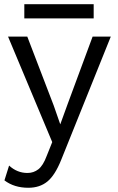

<svg xmlns="http://www.w3.org/2000/svg" viewBox="-20 -673 556 908"><path d="M423 -653V-586H95V-653ZM504 -500 269 84Q240 156 204 185.5Q168 215 114 215Q47 215 1 180L23 110Q61 145 110 145Q139 145 161.5 127.5Q184 110 201 64L227 -1L18 -500H109L234 -174L265 -85L301 -184L418 -500Z"/></svg>

Font: Elaine Sans
Style: Regular
Weight: 400
Designer: Wei Huang
Foundry: Wei Huang
Version: Version 2.001;December 24, 2019;FontCreator 12.0.0.2547 64-b